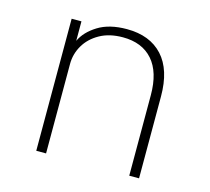

<svg xmlns="http://www.w3.org/2000/svg" viewBox="-82 -624 785 719"><g transform="rotate(15 310.0 -264.0)"><path d="M115.5 0H153.5V-347Q153.5 -385.5 173 -419Q192.5 -452.5 229.8 -473.5Q267 -494.5 319.5 -494.5Q394 -494.5 435 -448Q476 -401.5 476 -312V0H514V-317.5Q514 -420.5 464.8 -474.2Q415.5 -528 326 -528Q258 -528 214.2 -500.8Q170.5 -473.5 153.5 -436.5V-512H115.5Z"/></g></svg>

Font: Spartan ExtraLight
Style: Regular
Weight: 200
Designer: Matt Bailey, Mirko Velimirovic
Foundry: Matt Bailey
Version: Version 1.003; ttfautohint (v1.8.3)